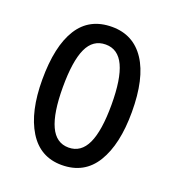

<svg xmlns="http://www.w3.org/2000/svg" viewBox="-107 -632 660 727"><g transform="rotate(20 222.5 -268.5)"><path d="M221 10Q134 10 88 -65Q42 -140 42 -269Q42 -404 87 -475.5Q132 -547 223 -547Q309 -547 356 -476Q403 -405 403 -269Q403 -139 357.5 -64.5Q312 10 221 10ZM223 -61Q273 -61 297 -112.5Q321 -164 321 -269Q321 -373 297 -424.5Q273 -476 223 -476Q172 -476 148.5 -425Q125 -374 125 -269Q125 -165 149 -113Q173 -61 223 -61Z"/></g></svg>

Font: Noto Sans UI Cond
Style: Regular
Weight: 400
Width: 3
Designer: Monotype Design Team
Foundry: Monotype Imaging Inc.
Version: Version 1.001